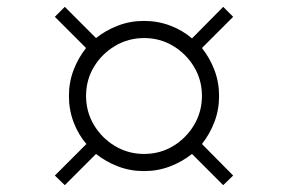

<svg xmlns="http://www.w3.org/2000/svg" viewBox="-20 -647 840 560"><path d="M400 -148Q360 -148 324.5 -161.5Q289 -175 260 -198L169 -107L140 -135L232 -227Q208 -255 194.5 -291Q181 -327 181 -367Q181 -407 194.5 -442.5Q208 -478 231 -507L140 -598L169 -627L260 -536Q289 -559 324.5 -572.5Q360 -586 400 -586Q440 -586 476 -572.5Q512 -559 540 -535L631 -627L660 -598L569 -507Q592 -478 605.5 -442.5Q619 -407 619 -367Q619 -327 605.5 -291.5Q592 -256 569 -227L660 -135L631 -107L540 -198Q511 -175 475.5 -161.5Q440 -148 400 -148ZM400 -198Q447 -198 485 -221Q523 -244 546 -282.5Q569 -321 569 -367Q569 -414 546 -452Q523 -490 485 -513Q447 -536 400 -536Q354 -536 315.5 -513Q277 -490 254 -452Q231 -414 231 -367Q231 -321 254 -282.5Q277 -244 315.5 -221Q354 -198 400 -198Z"/></svg>

Font: Zen Old Mincho
Style: Bold
Weight: 700
Designer: Yoshimichi Ohira
Foundry: Positype
Version: Version 1.500